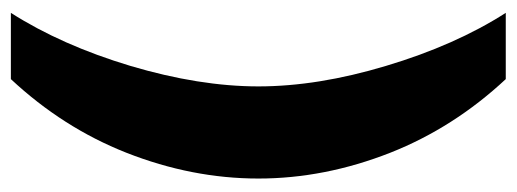

<svg xmlns="http://www.w3.org/2000/svg" viewBox="-314 -462 937 348"><g transform="rotate(-90 154.0 -288.5)"><path d="M304.2 -736.8Q245.6 -645 208 -520Q170.9 -395 170.9 -288.1Q170.9 -180.7 208 -57.1Q245.6 68.8 304.2 160.2H184.1Q96.2 65.9 50.8 -48.8Q3.9 -168 3.9 -288.1Q3.9 -408.7 50.8 -527.8Q96.2 -642.6 184.1 -736.8Z"/></g></svg>

Font: Archivo-RBTV
Style: Regular
Weight: 500
Designer: Hector Gatti
Foundry: Hector Gatti
Version: ""